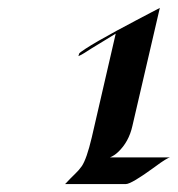

<svg xmlns="http://www.w3.org/2000/svg" viewBox="-20 -736 444 478"><path d="M403.8 -344.2Q396 -343.3 365.2 -320.3Q307.1 -277.8 293.5 -277.8H142.1Q157.2 -293.9 167 -303.2Q176.8 -312.5 183.6 -322.3Q195.8 -340.3 208.5 -394Q225.1 -464.8 268.1 -652.3Q252.4 -642.6 236.3 -632.8Q220.2 -623 208.7 -616Q197.3 -608.9 190.2 -604.2Q183.1 -599.6 175.3 -596.2Q175.8 -597.2 176 -598.9Q176.3 -600.6 177.2 -602.8Q178.2 -605 191.9 -614Q205.6 -623 226.1 -634.8Q246.6 -646.5 270.8 -659.7Q294.9 -672.9 316.9 -684.3Q338.9 -695.8 355.5 -704.6Q372.1 -713.4 377.9 -716.3L309.6 -422.4Q300.8 -382.8 273.9 -357.4Q264.6 -348.6 253.9 -344.2Z"/></svg>

Font: Fondamento
Style: Italic
Weight: 400
Italic angle: -12°
Version: Version 1.000